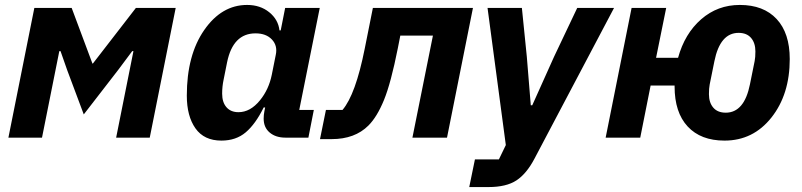

<svg xmlns="http://www.w3.org/2000/svg" viewBox="-20 -557 3247 777"><path d="M14 0 119 -525H270L354 -300H356L530 -525H691L586 0H450L520 -350H515L459 -275L319 -94L252 -273L225 -350H220L150 0Z M1228 0H1135Q1096 0 1071.5 -20.5Q1047 -41 1047 -77Q1047 -92 1050 -107L1053 -122H1047Q1014 -55 974.5 -21.5Q935 12 876 12Q806 12 771 -37.5Q736 -87 736 -170Q736 -334 806.5 -435.5Q877 -537 980 -537Q1033 -537 1069.5 -507.5Q1106 -478 1111 -434H1116L1134 -525H1274L1191 -112H1250ZM945 -103Q993 -103 1032 -151Q1068 -195 1080 -255L1096 -335Q1104 -372 1080.5 -397Q1057 -422 1014 -422Q923 -422 899 -305L885 -235Q879 -207 879 -178Q879 -143 896.5 -123Q914 -103 945 -103Z M1275 6 1299 -112H1366Q1419 -174 1456 -360L1489 -525H1894L1789 0H1649L1732 -413H1600L1590 -362Q1562 -221 1534 -152.5Q1506 -84 1471 -49Q1416 6 1322 6Z M2222 -327 2316 -525H2465L2143 85Q2111 146 2070 173Q2029 200 1957 200H1879L1902 88H1999L2027 30L1953 -525H2092L2112 -327L2128 -131H2134Z M2912 12Q2816 12 2763 -45Q2710 -102 2710 -207V-211H2613L2571 0H2431L2536 -525H2676L2635 -323H2724Q2751 -421 2817.5 -479Q2884 -537 2974 -537Q3070 -537 3123 -480Q3176 -423 3176 -318Q3176 -175 3102 -81.5Q3028 12 2912 12ZM2917 -101Q2992 -101 3015 -216L3034 -310Q3037 -325 3037 -349Q3037 -383 3019.5 -403.5Q3002 -424 2969 -424Q2894 -424 2871 -309L2852 -215Q2849 -200 2849 -176Q2849 -142 2866.5 -121.5Q2884 -101 2917 -101Z"/></svg>

Font: Aneliza
Style: Bold Italic
Weight: 700
Italic angle: -11.31°
Designer: Mike Abbink, Paul van der Laan, Pieter van Rosmalen
Foundry: Bold Monday
Version: Version 3.0